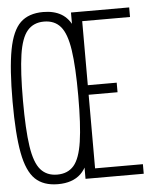

<svg xmlns="http://www.w3.org/2000/svg" viewBox="-57 -860 713 920"><g transform="rotate(-5 300.0 -400.0)"><path d="M185 14Q115 14 75.5 -24Q36 -62 19 -152Q2 -242 2 -399Q2 -557 19 -647.5Q36 -738 75.5 -776Q115 -814 185 -814Q237 -814 272.5 -793Q308 -772 329 -724Q350 -676 359 -595.5Q368 -515 368 -396Q368 -240 351 -150.5Q334 -61 294.5 -23.5Q255 14 185 14ZM185 -32Q236 -32 265 -65.5Q294 -99 306 -179.5Q318 -260 318 -399Q318 -539 306 -619.5Q294 -700 265 -734Q236 -768 185 -768Q135 -768 105.5 -734Q76 -700 64 -619.5Q52 -539 52 -399Q52 -260 64 -179.5Q76 -99 105.5 -65.5Q135 -32 185 -32ZM318 0V-800H598V-754H340L368 -784V-416L340 -446H507V-400H340L368 -430V-16L340 -46H598V0Z"/></g></svg>

Font: Victor Mono Thin
Style: Regular
Weight: 100
Monospace: yes
Designer: Rune Bjørnerås
Version: Version 1.561;gftools[0.9.30]